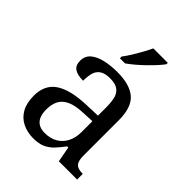

<svg xmlns="http://www.w3.org/2000/svg" viewBox="-220 -880 1003 1003"><g transform="rotate(45 281.5 -378.0)"><path d="M205 10Q161 10 125.5 -7.5Q90 -25 70 -60.5Q50 -96 50 -150Q50 -230 106.5 -268Q163 -306 278 -310L361 -313V-373Q361 -409 355 -436.5Q349 -464 329 -480Q309 -496 268 -496Q230 -496 210 -482Q190 -468 183.5 -443.5Q177 -419 177 -387Q135 -387 113.5 -401.5Q92 -416 92 -450Q92 -485 116.5 -506Q141 -527 182 -536.5Q223 -546 272 -546Q364 -546 409.5 -507Q455 -468 455 -373V-114Q455 -86 461 -70.5Q467 -55 481 -48.5Q495 -42 517 -42H520V0H385L369 -86H361Q340 -58 320 -36.5Q300 -15 273.5 -2.5Q247 10 205 10ZM228 -52Q269 -52 298.5 -69Q328 -86 344.5 -117.5Q361 -149 361 -191V-272L297 -269Q240 -267 207.5 -252Q175 -237 161 -210.5Q147 -184 147 -145Q147 -114 156 -93.5Q165 -73 183 -62.5Q201 -52 228 -52ZM230 -619Q245 -638 261 -664Q277 -690 292 -717Q307 -744 317 -766H424V-756Q415 -743 397 -723Q379 -703 356.5 -681Q334 -659 311 -639.5Q288 -620 268 -606H230Z"/></g></svg>

Font: Noto Serif Malayalam
Style: Regular
Weight: 400
Designer: Indian type Foundry, Jelle Bosma, Monotype Design Team
Foundry: Monotype Imaging Inc.
Version: Version 2.103